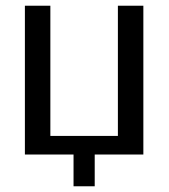

<svg xmlns="http://www.w3.org/2000/svg" viewBox="-20 -540 590 671"><path d="M67 0V-520H156V-65H392V-520H481V0H311V111H237V0Z"/></svg>

Font: Murecho
Style: Regular
Weight: 400
Designer: Neil Summerour
Foundry: Positype
Version: Version 1.010; ttfautohint (v1.8.3)